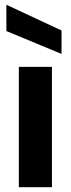

<svg xmlns="http://www.w3.org/2000/svg" viewBox="-20 -778 294 798"><path d="M58.3 -500H195.9V0H58.3ZM6.5 -649V-758.3L235.7 -651.2V-553.9Z"/></svg>

Font: AF Albert Sans Medium
Style: Regular
Weight: 500
Designer: Andreas Rasmussen
Foundry: a.Foundry
Version: Version 1.300;Glyphs 3.2 (3231)